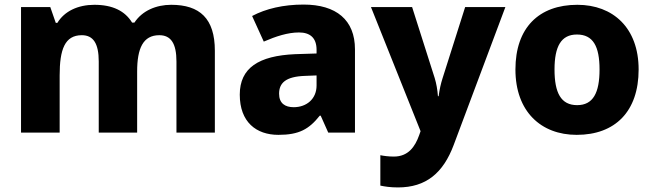

<svg xmlns="http://www.w3.org/2000/svg" viewBox="-20 -646 2858 840"><path d="M729 -625C663 -625 602 -599 568 -547H558C527 -598 473 -625 393 -625C321 -625 262 -597 231 -546H224L200 -615H72V-66H241V-316C241 -429 263 -492 338 -492C388 -492 412 -456 412 -377V-66H580V-333C580 -435 606 -492 677 -492C727 -492 752 -457 752 -377V-66H920V-424C920 -565 854 -625 729 -625Z M1308 -626C1220 -626 1143 -608 1083 -576L1134 -464C1187 -487 1239 -504 1288 -504C1336 -504 1365 -481 1365 -428V-412L1271 -409C1112 -402 1029 -349 1029 -232C1029 -112 1101 -56 1198 -56C1289 -56 1332 -81 1379 -140H1383L1416 -66H1533V-430C1533 -559 1451 -626 1308 -626ZM1314 -314 1365 -316V-272C1365 -213 1321 -177 1265 -177C1227 -177 1201 -194 1201 -236C1201 -283 1230 -311 1314 -314Z M1603 -615 1820 -72 1814 -55C1796 -4 1766 39 1703 39C1680 39 1658 36 1644 33V166C1663 170 1687 174 1721 174C1844 174 1919 111 1965 -12L2191 -615H2015L1916 -303C1909 -281 1903 -256 1899 -225H1896C1894 -253 1889 -281 1882 -304L1783 -615Z M2774 -342C2774 -524 2662 -625 2506 -625C2337 -625 2235 -524 2235 -342C2235 -158 2347 -56 2503 -56C2671 -56 2774 -158 2774 -342ZM2406 -342C2406 -443 2435 -495 2504 -495C2575 -495 2603 -443 2603 -342C2603 -240 2575 -186 2505 -186C2434 -186 2406 -240 2406 -342Z"/></svg>

Font: Noto Sans Malayalam UI ExtraBold
Style: Regular
Weight: 800
Designer: Jelle Bosma - Monotype Design Team
Foundry: Monotype Imaging Inc.
Version: Version 2.104